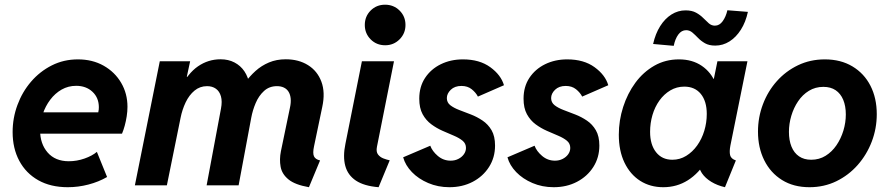

<svg xmlns="http://www.w3.org/2000/svg" viewBox="-20 -781 3748 809"><path d="M265.6 7.8Q193.4 7.8 141.4 -21.5Q89.4 -50.8 61.3 -103.3Q33.2 -155.8 33.2 -224.6Q33.2 -283.7 53.5 -338.6Q73.7 -393.6 110.8 -436.8Q147.9 -480 198.2 -505.4Q248.5 -530.8 308.1 -530.8Q369.6 -530.8 416.7 -504.2Q463.9 -477.5 490.5 -432.1Q517.1 -386.7 517.1 -331.1Q517.1 -311.5 513.9 -291Q510.7 -270.5 505.6 -251.7Q500.5 -232.9 494.1 -217.8H127.9L145 -307.6H394Q395.5 -313.5 396 -319.1Q396.5 -324.7 396.5 -329.1Q396.5 -369.1 369.6 -394.3Q342.8 -419.4 300.8 -419.4Q267.6 -419.4 239.7 -403.6Q211.9 -387.7 191.7 -360.8Q171.4 -334 160.2 -300.5Q148.9 -267.1 148.9 -232.4Q148.9 -174.8 180.9 -138.2Q212.9 -101.6 270 -101.6Q303.7 -101.6 336.2 -113Q368.7 -124.5 388.2 -141.1L431.2 -35.2Q395.5 -14.6 352.5 -3.4Q309.6 7.8 265.6 7.8Z M1281.7 7.8Q1223.1 -2.4 1195.6 -24.9Q1168 -47.4 1162.4 -78.4Q1156.7 -109.4 1163.6 -143.6L1201.7 -327.1Q1206.5 -348.6 1204.8 -365.7Q1203.1 -382.8 1195.8 -394.5Q1188.5 -406.2 1176 -412.1Q1163.6 -418 1147 -418Q1114.7 -418 1092.5 -397.7Q1070.3 -377.4 1057.4 -346.9Q1044.4 -316.4 1038.6 -284.7L985.4 0H850.6L911.1 -323.2Q917 -354 910.9 -375.2Q904.8 -396.5 889.6 -407.2Q874.5 -418 852.5 -418Q822.3 -418 799.6 -399.2Q776.9 -380.4 762.2 -349.6Q747.6 -318.8 740.7 -283.7L683.1 0H548.3L653.3 -522.9H781.2L767.1 -457.5H788.6L739.7 -407.7Q771 -471.7 814.2 -501.5Q857.4 -531.2 909.2 -531.2Q942.4 -531.2 968 -517.8Q993.7 -504.4 1009.8 -480.5Q1025.9 -456.5 1030.8 -425.3L1003.4 -450.2H1046.4L1013.7 -433.6Q1031.7 -459.5 1056.6 -481.9Q1081.5 -504.4 1113.3 -517.8Q1145 -531.2 1184.1 -531.2Q1238.3 -531.2 1277.8 -506.6Q1317.4 -481.9 1334.2 -436.8Q1351.1 -391.6 1337.9 -330.6L1303.2 -164.6Q1296.9 -135.3 1303 -122.3Q1309.1 -109.4 1328.6 -105Z M1575.2 7.8Q1514.2 2.9 1479.7 -20Q1445.3 -43 1434.8 -82.3Q1424.3 -121.6 1435.5 -175.3L1504.9 -522.9H1640.1L1568.4 -163.1Q1564 -141.6 1572.8 -130.1Q1581.5 -118.7 1595.9 -113.3Q1610.4 -107.9 1622.1 -105.5ZM1603 -590.3Q1566.4 -590.3 1541.7 -615.2Q1517.1 -640.1 1517.1 -675.8Q1517.1 -711.9 1541.7 -736.6Q1566.4 -761.2 1602.5 -761.2Q1638.7 -761.2 1663.6 -736.6Q1688.5 -711.9 1688.5 -675.8Q1688.5 -640.1 1663.6 -615.2Q1638.7 -590.3 1603 -590.3Z M1873.5 7.8Q1825.2 7.8 1784.2 -9.8Q1743.2 -27.3 1715.6 -55.9Q1688 -84.5 1678.7 -118.2L1793 -167Q1801.3 -144 1824.7 -124Q1848.1 -104 1878.9 -104Q1897 -104 1911.6 -111.6Q1926.3 -119.1 1934.8 -131.3Q1943.4 -143.6 1943.4 -157.7Q1943.4 -176.3 1929.2 -188Q1915 -199.7 1892.6 -209.2Q1870.1 -218.8 1845 -229.7Q1819.8 -240.7 1797.4 -257.3Q1774.9 -273.9 1760.7 -299.8Q1746.6 -325.7 1746.6 -365.2Q1746.6 -415.5 1771 -452.6Q1795.4 -489.7 1837.2 -510.3Q1878.9 -530.8 1930.7 -530.8Q2000.5 -530.8 2045.7 -498Q2090.8 -465.3 2103.5 -421.9L1993.7 -374Q1984.9 -391.1 1967.5 -405Q1950.2 -418.9 1924.3 -418.9Q1896 -418.9 1879.4 -402.8Q1862.8 -386.7 1862.8 -367.7Q1862.8 -349.1 1877.4 -337.6Q1892.1 -326.2 1915.3 -317.4Q1938.5 -308.6 1964.4 -298.6Q1990.2 -288.6 2013.4 -272.9Q2036.6 -257.3 2051.3 -232.2Q2065.9 -207 2065.9 -167.5Q2065.9 -117.2 2040.5 -77.4Q2015.1 -37.6 1971.7 -14.9Q1928.2 7.8 1873.5 7.8Z M2313 7.8Q2264.6 7.8 2223.6 -9.8Q2182.6 -27.3 2155 -55.9Q2127.4 -84.5 2118.2 -118.2L2232.4 -167Q2240.7 -144 2264.2 -124Q2287.6 -104 2318.4 -104Q2336.4 -104 2351.1 -111.6Q2365.7 -119.1 2374.3 -131.3Q2382.8 -143.6 2382.8 -157.7Q2382.8 -176.3 2368.7 -188Q2354.5 -199.7 2332 -209.2Q2309.6 -218.8 2284.4 -229.7Q2259.3 -240.7 2236.8 -257.3Q2214.4 -273.9 2200.2 -299.8Q2186 -325.7 2186 -365.2Q2186 -415.5 2210.4 -452.6Q2234.9 -489.7 2276.6 -510.3Q2318.4 -530.8 2370.1 -530.8Q2439.9 -530.8 2485.1 -498Q2530.3 -465.3 2543 -421.9L2433.1 -374Q2424.3 -391.1 2407 -405Q2389.6 -418.9 2363.8 -418.9Q2335.4 -418.9 2318.8 -402.8Q2302.2 -386.7 2302.2 -367.7Q2302.2 -349.1 2316.9 -337.6Q2331.5 -326.2 2354.7 -317.4Q2377.9 -308.6 2403.8 -298.6Q2429.7 -288.6 2452.9 -272.9Q2476.1 -257.3 2490.7 -232.2Q2505.4 -207 2505.4 -167.5Q2505.4 -117.2 2480 -77.4Q2454.6 -37.6 2411.1 -14.9Q2367.7 7.8 2313 7.8Z M2774.9 7.8Q2719.7 7.8 2677.5 -19Q2635.3 -45.9 2611.3 -95.7Q2587.4 -145.5 2587.4 -213.4Q2587.4 -273.4 2605.7 -330.3Q2624 -387.2 2657.2 -432.4Q2690.4 -477.5 2737.1 -504.2Q2783.7 -530.8 2840.8 -530.8Q2897 -530.8 2936.8 -503.7Q2976.6 -476.6 2995.1 -430.2L2924.3 -448.7H3042L2979 -405.3L3002.9 -522.9H3129.4L3057.6 -168Q3052.7 -142.6 3056.4 -127.2Q3060.1 -111.8 3080.6 -105L3034.7 7.8Q3002.4 0.5 2977.1 -14.9Q2951.7 -30.3 2937.5 -51.3Q2923.3 -72.3 2925.3 -96.2L2989.3 -65.4H2867.7L2958 -106Q2924.8 -50.8 2878.4 -21.5Q2832 7.8 2774.9 7.8ZM2813 -107.9Q2844.7 -107.9 2871.3 -124.3Q2897.9 -140.6 2917.5 -168Q2937 -195.3 2947.5 -229.7Q2958 -264.2 2958 -300.8Q2958 -354.5 2932.9 -385.3Q2907.7 -416 2863.3 -416Q2831.1 -416 2804.4 -400.1Q2777.8 -384.3 2758.5 -357.4Q2739.3 -330.6 2729.2 -296.4Q2719.2 -262.2 2719.2 -225.6Q2719.2 -171.4 2744.4 -139.6Q2769.5 -107.9 2813 -107.9ZM2818.8 -587.9 2731.9 -595.7Q2741.7 -639.2 2761.7 -670.9Q2781.7 -702.6 2809.3 -720Q2836.9 -737.3 2868.7 -737.3Q2895.5 -737.3 2913.1 -727.5Q2930.7 -717.8 2943.1 -705.1Q2955.6 -692.4 2966.8 -682.6Q2978 -672.9 2992.2 -672.9Q3011.7 -672.9 3025.1 -691.7Q3038.6 -710.4 3044.9 -737.8L3131.3 -731Q3122.1 -688 3101.8 -656Q3081.5 -624 3053.7 -606.4Q3025.9 -588.9 2993.7 -588.9Q2967.8 -588.9 2950.7 -598.6Q2933.6 -608.4 2921.4 -621.1Q2909.2 -633.8 2897.5 -643.8Q2885.7 -653.8 2871.1 -653.8Q2851.6 -653.8 2838.1 -635.5Q2824.7 -617.2 2818.8 -587.9Z M3390.6 7.8Q3323.7 7.8 3275.1 -22.5Q3226.6 -52.7 3200.2 -105.7Q3173.8 -158.7 3173.8 -226.6Q3173.8 -286.6 3194.6 -341.6Q3215.3 -396.5 3253.2 -439Q3291 -481.4 3342.5 -506.1Q3394 -530.8 3455.6 -530.8Q3522.5 -530.8 3571.8 -501.2Q3621.1 -471.7 3647.7 -419.7Q3674.3 -367.7 3674.3 -299.8Q3674.3 -239.7 3653.3 -184.6Q3632.3 -129.4 3594 -85.9Q3555.7 -42.5 3503.9 -17.3Q3452.1 7.8 3390.6 7.8ZM3397.9 -107.9Q3431.6 -107.9 3458.5 -124.5Q3485.4 -141.1 3504.4 -168.9Q3523.4 -196.8 3533.7 -230.7Q3543.9 -264.6 3543.9 -298.8Q3543.9 -334 3533 -360.4Q3522 -386.7 3501 -400.9Q3480 -415 3449.2 -415Q3415.5 -415 3388.4 -398.4Q3361.3 -381.8 3342.8 -354.2Q3324.2 -326.7 3314.2 -293Q3304.2 -259.3 3304.2 -225.1Q3304.2 -189.9 3314.9 -163.3Q3325.7 -136.7 3346.7 -122.3Q3367.7 -107.9 3397.9 -107.9Z"/></svg>

Font: Reddit Sans
Style: Bold Italic
Weight: 700
Italic angle: -11.25°
Designer: Stephen Hutchings
Version: Version 1.013